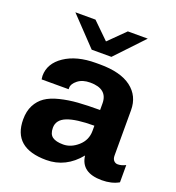

<svg xmlns="http://www.w3.org/2000/svg" viewBox="-132 -826 863 942"><g transform="rotate(20 299.0 -355.0)"><path d="M206 -720 291 -637 375 -720H479L342 -575H239L101 -720ZM302 -521Q410 -521 466 -478.5Q522 -436 522 -362V-126Q522 -108 530.5 -99Q539 -90 551 -90Q570 -90 592 -101V-11Q555 10 504 10Q396 10 386 -76Q316 10 214 10Q40 10 40 -139Q40 -182 56 -213Q72 -244 99.5 -263Q127 -282 171.5 -293Q216 -304 264 -307.5Q312 -311 379 -311V-345Q379 -421 288 -421Q248 -421 223.5 -401.5Q199 -382 199 -362V-354H58Q56 -366 56 -372Q56 -437 118.5 -479Q181 -521 281 -521ZM379 -229Q284 -229 237.5 -210.5Q191 -192 191 -150Q191 -117 209.5 -103.5Q228 -90 266 -90Q307 -90 343 -122Q379 -154 379 -202Z"/></g></svg>

Font: Chivo
Style: Bold
Weight: 700
Designer: Hector Gatti
Foundry: Omnibus-Type
Version: Version 1.007;PS 001.007;hotconv 1.0.88;makeotf.lib2.5.64775